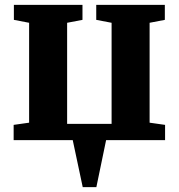

<svg xmlns="http://www.w3.org/2000/svg" viewBox="-20 -575 734 788"><path d="M319.5 193 278.5 0H36V-62.5L99.5 -71.5V-481.5L37 -493.5V-555H318.5V-493.5L255.5 -481.5V-66.5H438V-481.5L375 -493.5V-555H656.5V-493.5L594 -481.5V-71.5L657.5 -62.5V0H415.5L375.5 193Z"/></svg>

Font: Merriweather 20pt ExtraBold
Style: Regular
Weight: 800
Version: Version 2.100